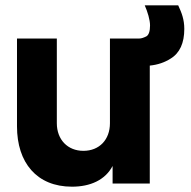

<svg xmlns="http://www.w3.org/2000/svg" viewBox="-20 -691 721 723"><path d="M251 12C320 12 376 -13 404 -66V0H544V-444C574 -447 600 -456 622 -470C657 -491 674 -529 674 -582C674 -618 664 -643 651 -671H525C536 -646 545 -616 545 -595C545 -573 540 -559 531 -554C521 -549 512 -546 505 -546H394V-227C394 -165 354 -123 294 -123C235 -123 194 -165 194 -227V-546H44V-215C44 -79 118 12 251 12Z"/></svg>

Font: Plus Jakarta Sans ExtraBold
Style: Regular
Weight: 800
Designer: Gumpita Rahayu
Foundry: Tokotype
Version: Version 2.071;gftools[0.9.30]